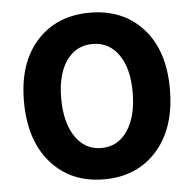

<svg xmlns="http://www.w3.org/2000/svg" viewBox="-50 -714 784 776"><g transform="rotate(-5 342.0 -326.0)"><path d="M46 -329Q46 -486 127 -575Q208 -664 342 -664Q476 -664 557 -575Q638 -486 638 -329Q638 -171 557 -79.5Q476 12 342 12Q208 12 127 -79.5Q46 -171 46 -329ZM487 -329Q487 -426 448 -481.5Q409 -537 342 -537Q275 -537 236 -481.5Q197 -426 197 -329Q197 -231 236 -173Q275 -115 342 -115Q409 -115 448 -173Q487 -231 487 -329Z"/></g></svg>

Font: Toshiba Sans
Style: Bold
Weight: 700
Designer: Paul D. Hunt
Foundry: Toshiba Corporation
Version: Version 2.020;PS 2.0;hotconv 1.0.86;makeotf.lib2.5.63406